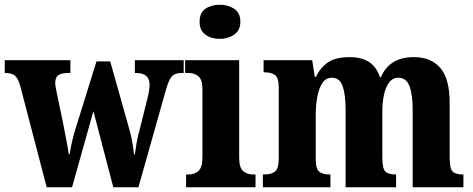

<svg xmlns="http://www.w3.org/2000/svg" viewBox="-24 -790 1996 810"><path d="M61 -429Q52 -461 38 -471.5Q24 -482 -1 -482H-4V-536H273V-482H262Q236 -482 222.5 -473Q209 -464 209 -440Q209 -431 211.5 -419Q214 -407 216 -396L242 -271Q249 -235 256 -198.5Q263 -162 266 -140H270Q273 -163 280 -193Q287 -223 295 -248L383 -531H441L524 -236Q530 -214 535 -185.5Q540 -157 541 -139H545Q548 -162 552 -186Q556 -210 564 -238L600 -383Q603 -395 605 -409.5Q607 -424 607 -433Q607 -482 550 -482H545V-536H751V-482H739Q714 -482 700.5 -467Q687 -452 674 -404L560 0H454L370 -321L280 0H173Z M903 -626Q867 -626 842.5 -644Q818 -662 818 -698Q818 -736 842.5 -753Q867 -770 903 -770Q938 -770 964 -753Q990 -736 990 -698Q990 -662 964 -644Q938 -626 903 -626ZM761 0V-54H771Q797 -54 813.5 -69Q830 -84 830 -127V-414Q830 -454 813.5 -468Q797 -482 772 -482H757V-536H985V-126Q985 -83 1001.5 -68.5Q1018 -54 1044 -54H1054V0Z M1085 0V-54H1090Q1120 -54 1136 -66Q1152 -78 1152 -123V-420Q1152 -462 1136 -473.5Q1120 -485 1091 -485H1088V-536H1293L1304 -466H1309Q1327 -504 1359 -526.5Q1391 -549 1452 -549Q1500 -549 1532 -529Q1564 -509 1579 -464H1583Q1599 -504 1633.5 -526.5Q1668 -549 1722 -549Q1794 -549 1833.5 -503.5Q1873 -458 1873 -356V-125Q1873 -79 1885.5 -66.5Q1898 -54 1928 -54H1931V0H1717V-327Q1717 -391 1703.5 -426.5Q1690 -462 1657 -462Q1633 -462 1618 -442.5Q1603 -423 1596 -390.5Q1589 -358 1589 -320V-125Q1589 -79 1601.5 -66.5Q1614 -54 1644 -54H1647V0H1434V-327Q1434 -391 1421.5 -426.5Q1409 -462 1376 -462Q1351 -462 1336.5 -440.5Q1322 -419 1315 -383.5Q1308 -348 1308 -308V-120Q1308 -77 1323 -65.5Q1338 -54 1367 -54H1370V0Z"/></svg>

Font: Noto Serif Ethiopic Condensed ExtraBold
Style: Regular
Weight: 800
Width: 3
Designer: Monotype Design Team
Foundry: Monotype Imaging Inc.
Version: Version 2.102; ttfautohint (v1.8.4.7-5d5b)